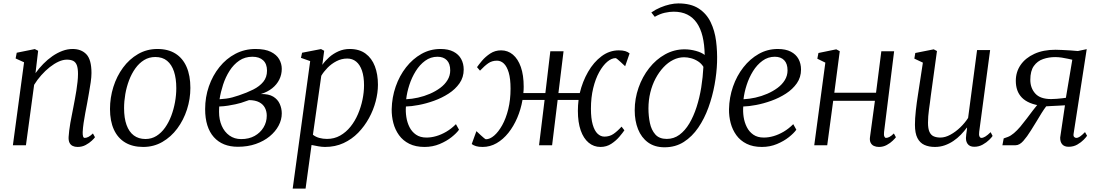

<svg xmlns="http://www.w3.org/2000/svg" viewBox="-20 -851 6442 1125"><path d="M188 -422.5Q208.5 -451 233.8 -476.8Q259 -502.5 287.2 -522Q315.5 -541.5 345.5 -552.8Q375.5 -564 405.5 -564Q456.5 -564 486.2 -532.8Q516 -501.5 516 -423Q516 -400 511.5 -369Q507 -338 501.2 -305.8Q495.5 -273.5 490.5 -245.5Q485.5 -219.5 479.8 -189.5Q474 -159.5 469.8 -130Q465.5 -100.5 464.5 -77Q464 -60.5 466.8 -51.8Q469.5 -43 476.5 -43Q486.5 -43 498.2 -49Q510 -55 524.5 -69L536.5 -47Q532.5 -40.5 518 -26.8Q503.5 -13 482.2 -1.5Q461 10 434.5 10Q418 10 405.8 4Q393.5 -2 387.2 -14.8Q381 -27.5 382 -48.5Q383 -64.5 385.5 -86Q388 -107.5 392.2 -131Q396.5 -154.5 401.2 -178.2Q406 -202 410 -223.5Q414 -245.5 418.8 -270Q423.5 -294.5 427.5 -320.2Q431.5 -346 434.2 -370.8Q437 -395.5 437 -417.5Q437 -450 430.5 -468Q424 -486 409.8 -493.8Q395.5 -501.5 371.5 -501.5Q349 -501.5 323.2 -489.8Q297.5 -478 271.5 -457.5Q245.5 -437 221.8 -410.2Q198 -383.5 180 -354L132 0H55.5L121 -486L71.5 -508.5L78 -542L184 -563.5L203.5 -553.5Z M902.5 -564Q965 -564 1008 -537Q1051 -510 1073.2 -459Q1095.5 -408 1095.5 -336Q1095.5 -271 1075.5 -209.2Q1055.5 -147.5 1018.8 -98Q982 -48.5 931.2 -19.2Q880.5 10 819 10Q757 10 713.5 -16Q670 -42 647.2 -92Q624.5 -142 624.5 -212Q624.5 -278.5 644.2 -341.5Q664 -404.5 700.8 -454.5Q737.5 -504.5 788.8 -534.2Q840 -564 902.5 -564ZM890 -517Q853.5 -517 824.2 -499Q795 -481 773 -450.2Q751 -419.5 736.2 -380.5Q721.5 -341.5 714.2 -299.5Q707 -257.5 707 -217.5Q707 -159 721.5 -118.8Q736 -78.5 764 -57.5Q792 -36.5 832.5 -36.5Q868 -36.5 896.8 -54.5Q925.5 -72.5 947.2 -103.2Q969 -134 983.5 -172.5Q998 -211 1005.5 -252.8Q1013 -294.5 1013 -334.5Q1013 -391 999.5 -431.8Q986 -472.5 959 -494.8Q932 -517 890 -517Z M1374 9Q1328.5 9 1293.2 -5.2Q1258 -19.5 1233 -47.5Q1208 -75.5 1195 -116.5Q1182 -157.5 1182 -211.5Q1182 -282 1204 -345.2Q1226 -408.5 1265.8 -458Q1305.5 -507.5 1359.5 -535.8Q1413.5 -564 1477 -564Q1533.5 -564 1567 -547.2Q1600.5 -530.5 1615.8 -504Q1631 -477.5 1631 -447.5Q1631 -414 1616.5 -384.8Q1602 -355.5 1574.8 -333.8Q1547.5 -312 1508.5 -300Q1554.5 -301 1581 -284.8Q1607.5 -268.5 1619.2 -242Q1631 -215.5 1631 -186.5Q1631 -149.5 1612.5 -114.8Q1594 -80 1560 -52Q1526 -24 1478.8 -7.5Q1431.5 9 1374 9ZM1393 -36Q1438.5 -36 1471.8 -54.5Q1505 -73 1524 -104.2Q1543 -135.5 1543 -173Q1543 -199 1532.2 -219.5Q1521.5 -240 1498.8 -252Q1476 -264 1439.5 -264.5Q1432.5 -262.5 1420 -257.8Q1407.5 -253 1392 -248.2Q1376.5 -243.5 1359.5 -240Q1340.5 -236 1316.5 -232Q1292.5 -228 1264.5 -227Q1264 -219 1263.8 -211Q1263.5 -203 1263.5 -195.5Q1263.5 -150 1279.2 -114Q1295 -78 1324.2 -57Q1353.5 -36 1393 -36ZM1266.5 -269.5Q1287.5 -271 1305.2 -273.2Q1323 -275.5 1340.8 -280.2Q1358.5 -285 1379.5 -292Q1426 -307.5 1463.5 -326.2Q1501 -345 1522.8 -371.8Q1544.5 -398.5 1544.5 -437Q1544.5 -476.5 1522 -497.5Q1499.5 -518.5 1459 -518.5Q1415 -518.5 1381.8 -495.8Q1348.5 -473 1325 -436Q1301.5 -399 1287.2 -355.2Q1273 -311.5 1266.5 -269.5Z M1695 254 1797.5 -493 1743.5 -512 1750 -542 1861 -563.5 1879.5 -553.5 1868.5 -471Q1885 -494.5 1909 -515.8Q1933 -537 1963.5 -550.5Q1994 -564 2029 -564Q2085 -564 2121.8 -537Q2158.5 -510 2176.5 -462.8Q2194.5 -415.5 2194.5 -354.5Q2194.5 -307.5 2181.2 -257Q2168 -206.5 2142 -159Q2116 -111.5 2078.8 -73.2Q2041.5 -35 1992.8 -12.5Q1944 10 1884.5 10Q1866 10 1845.2 6.2Q1824.5 2.5 1805.5 -1.5L1770.5 254ZM1813.5 -61.5Q1830 -48.5 1851.2 -42.8Q1872.5 -37 1896 -37Q1938.5 -37 1973 -56.5Q2007.5 -76 2033.8 -108.8Q2060 -141.5 2077.5 -182.5Q2095 -223.5 2104 -267Q2113 -310.5 2113 -351Q2113 -402 2101 -437Q2089 -472 2067 -490Q2045 -508 2014.5 -508Q1981.5 -508 1951.5 -492.5Q1921.5 -477 1898.8 -453.5Q1876 -430 1862.5 -407Z M2669.5 -91Q2655.5 -71 2626 -47.5Q2596.5 -24 2555.8 -7Q2515 10 2467.5 10Q2415.5 10 2378.2 -8.5Q2341 -27 2318 -59Q2295 -91 2284.8 -130.2Q2274.5 -169.5 2275 -211Q2276.5 -280.5 2298.5 -343.8Q2320.5 -407 2359.2 -456.5Q2398 -506 2449.2 -535Q2500.5 -564 2561 -564Q2607 -564 2637.2 -548.2Q2667.5 -532.5 2682.2 -505.2Q2697 -478 2697 -443.5Q2697 -398 2672.5 -363Q2648 -328 2608.5 -302.5Q2569 -277 2523 -260.5Q2477 -244 2433.2 -235.8Q2389.5 -227.5 2358.5 -227Q2356 -197.5 2360.8 -165.8Q2365.5 -134 2379.2 -106.5Q2393 -79 2417.5 -62Q2442 -45 2479 -45Q2507 -45 2536.2 -53.5Q2565.5 -62 2595 -79.2Q2624.5 -96.5 2651.5 -123.5ZM2543.5 -518.5Q2503.5 -518.5 2471.2 -495Q2439 -471.5 2415.8 -434Q2392.5 -396.5 2378.5 -353.2Q2364.5 -310 2360 -269.5Q2393.5 -271 2429.5 -279Q2465.5 -287 2499 -301.5Q2532.5 -316 2559.5 -336Q2586.5 -356 2602.2 -382Q2618 -408 2618 -438.5Q2618 -478 2598.2 -498.2Q2578.5 -518.5 2543.5 -518.5Z M2808 10Q2785 10 2769.8 5.5Q2754.5 1 2744 -7L2771.5 -82.5Q2773 -81.5 2780.5 -74.2Q2788 -67 2797.8 -58Q2807.5 -49 2815.8 -42.2Q2824 -35.5 2827 -35Q2850.5 -35 2875.5 -56.5Q2900.5 -78 2922.5 -117.2Q2944.5 -156.5 2958 -211Q2971.5 -265.5 2971.5 -331.5Q2971.5 -389.5 2960.8 -425.8Q2950 -462 2932.2 -478.8Q2914.5 -495.5 2892 -495.5Q2862.5 -495.5 2840.8 -480.2Q2819 -465 2792.5 -437L2775 -457.5Q2784.5 -471.5 2804.2 -495Q2824 -518.5 2852.2 -537.2Q2880.5 -556 2916 -556Q2955.5 -556 2985.2 -531Q3015 -506 3031.8 -458.5Q3048.5 -411 3048.5 -342.5Q3048.5 -333 3048 -323.5Q3047.5 -314 3046.5 -305.5H3175.5L3204.5 -550.5H3282L3252 -305.5H3377Q3393 -373 3425.8 -430Q3458.5 -487 3504.8 -521.5Q3551 -556 3606 -556Q3628.5 -556 3643.5 -551.5Q3658.5 -547 3669 -538L3643 -463Q3641 -464.5 3633.5 -471.8Q3626 -479 3616.2 -488Q3606.5 -497 3598.5 -503.5Q3590.5 -510 3587.5 -510.5Q3563.5 -510.5 3538.2 -489.2Q3513 -468 3491 -428.5Q3469 -389 3455.8 -334.5Q3442.5 -280 3442.5 -214Q3442.5 -157 3453 -120.8Q3463.5 -84.5 3481.5 -67.5Q3499.5 -50.5 3521.5 -50.5Q3551 -50.5 3573.5 -65.5Q3596 -80.5 3622 -109L3638.5 -87.5Q3629.5 -74 3609.8 -50.5Q3590 -27 3562 -8.5Q3534 10 3498.5 10Q3459 10 3429 -15Q3399 -40 3382.5 -87.2Q3366 -134.5 3366 -201.5Q3366 -217 3367 -233.2Q3368 -249.5 3370 -265.5H3247.5L3215 0H3138.5L3171 -265.5H3041.5Q3032 -210.5 3010.8 -160.8Q2989.5 -111 2958.8 -72.5Q2928 -34 2889.8 -12Q2851.5 10 2808 10Z M3874 12Q3816 12 3777 -16.5Q3738 -45 3718.5 -94Q3699 -143 3699 -204.5Q3699 -273 3721.5 -337.2Q3744 -401.5 3784 -452.2Q3824 -503 3877.2 -532.5Q3930.5 -562 3991 -562Q4024 -562 4057.5 -552.8Q4091 -543.5 4109 -529Q4108 -590.5 4096.5 -637.8Q4085 -685 4062.5 -717.2Q4040 -749.5 4006.5 -766Q3973 -782.5 3927.5 -782.5Q3903.5 -782.5 3875.2 -776.2Q3847 -770 3816.5 -752.5L3796.5 -778Q3821.5 -795.5 3849.5 -807.2Q3877.5 -819 3904.5 -825Q3931.5 -831 3954.5 -831Q4028 -831 4073.8 -801.2Q4119.5 -771.5 4143.8 -721.5Q4168 -671.5 4175.8 -610.5Q4183.5 -549.5 4181.5 -486Q4179.5 -423.5 4167 -354.8Q4154.5 -286 4131 -221Q4107.5 -156 4071.5 -103.2Q4035.5 -50.5 3986.5 -19.2Q3937.5 12 3874 12ZM3887 -37Q3928 -37 3961 -61.2Q3994 -85.5 4019 -127.5Q4044 -169.5 4061.5 -223.8Q4079 -278 4088.8 -338.5Q4098.5 -399 4101.5 -459.5Q4089.5 -479 4070.2 -491.5Q4051 -504 4029.2 -509.8Q4007.5 -515.5 3988.5 -515.5Q3955.5 -515.5 3924.8 -500.2Q3894 -485 3867.8 -457Q3841.5 -429 3821.5 -391.5Q3801.5 -354 3790.5 -309.2Q3779.5 -264.5 3779.5 -215.5Q3779.5 -171.5 3788 -130.5Q3796.5 -89.5 3819.8 -63.2Q3843 -37 3887 -37Z M4646 -91Q4632 -71 4602.5 -47.5Q4573 -24 4532.2 -7Q4491.5 10 4444 10Q4392 10 4354.8 -8.5Q4317.5 -27 4294.5 -59Q4271.5 -91 4261.2 -130.2Q4251 -169.5 4251.5 -211Q4253 -280.5 4275 -343.8Q4297 -407 4335.8 -456.5Q4374.5 -506 4425.8 -535Q4477 -564 4537.5 -564Q4583.5 -564 4613.8 -548.2Q4644 -532.5 4658.8 -505.2Q4673.5 -478 4673.5 -443.5Q4673.5 -398 4649 -363Q4624.5 -328 4585 -302.5Q4545.5 -277 4499.5 -260.5Q4453.5 -244 4409.8 -235.8Q4366 -227.5 4335 -227Q4332.5 -197.5 4337.2 -165.8Q4342 -134 4355.8 -106.5Q4369.5 -79 4394 -62Q4418.5 -45 4455.5 -45Q4483.5 -45 4512.8 -53.5Q4542 -62 4571.5 -79.2Q4601 -96.5 4628 -123.5ZM4520 -518.5Q4480 -518.5 4447.8 -495Q4415.5 -471.5 4392.2 -434Q4369 -396.5 4355 -353.2Q4341 -310 4336.5 -269.5Q4370 -271 4406 -279Q4442 -287 4475.5 -301.5Q4509 -316 4536 -336Q4563 -356 4578.8 -382Q4594.5 -408 4594.5 -438.5Q4594.5 -478 4574.8 -498.2Q4555 -518.5 4520 -518.5Z M5160 -77.5Q5158 -59.5 5161.8 -51.2Q5165.5 -43 5171.5 -43Q5180.5 -43 5191.8 -48.8Q5203 -54.5 5217.5 -69L5229.5 -47Q5225 -40.5 5211 -26.8Q5197 -13 5176 -1.5Q5155 10 5130 10Q5113.5 10 5100.5 4Q5087.5 -2 5081 -15.5Q5074.5 -29 5078 -50.5L5106.5 -260.5H4862L4827 0H4751L4816 -484L4769 -507L4775.5 -540.5L4880 -562L4900.5 -551L4868.5 -307.5H5113L5144 -550.5H5219Z M5458 10Q5422.5 10 5396.2 -2Q5370 -14 5355.5 -42.2Q5341 -70.5 5341 -120Q5341 -137 5342.2 -158.2Q5343.5 -179.5 5346.2 -203.5Q5349 -227.5 5352 -251Q5355 -274.5 5358.5 -294.5L5387.5 -484L5337.5 -507.5L5343 -540.5L5451 -562L5470 -552L5434 -290.5Q5431.5 -269.5 5428.8 -249Q5426 -228.5 5423.2 -208.8Q5420.5 -189 5419 -170Q5417.5 -151 5417.5 -132.5Q5417.5 -97 5426.2 -78Q5435 -59 5451.5 -52Q5468 -45 5490 -45Q5518.5 -45 5549 -61.8Q5579.5 -78.5 5606.8 -104.8Q5634 -131 5652.5 -160L5705 -557.5H5781.5L5717.5 -79Q5715 -61 5719 -52Q5723 -43 5730.5 -43Q5740.5 -43 5753.5 -51Q5766.5 -59 5784.5 -76.5L5796 -54.5Q5792 -47.5 5776.5 -32Q5761 -16.5 5738.2 -3.8Q5715.5 9 5688.5 9Q5661 9 5648.8 -9Q5636.5 -27 5641 -56Q5641 -57.5 5641.5 -62.8Q5642 -68 5643.2 -75Q5644.5 -82 5645.2 -89.2Q5646 -96.5 5646.5 -102.5L5645.5 -103.5Q5629.5 -82 5609.8 -61.5Q5590 -41 5566.2 -25Q5542.5 -9 5515.5 0.5Q5488.5 10 5458 10Z M6337.5 -77 6349.5 -55.5Q6345 -48 6330 -32.5Q6315 -17 6292.5 -4Q6270 9 6241.5 9Q6216.5 9 6204 -5.2Q6191.5 -19.5 6192 -45L6220 -234Q6205.5 -233 6185.2 -232Q6165 -231 6145 -230Q6125 -229 6110 -228Q6097.5 -211.5 6083.2 -188.8Q6069 -166 6053.5 -139.8Q6038 -113.5 6020.5 -86.5Q5998 -50 5975.8 -25Q5953.5 0 5930.5 0H5853.5L5861 -40L5885 -48.5Q5902.5 -55 5921.2 -71Q5940 -87 5958.8 -109.2Q5977.5 -131.5 5996 -156.2Q6014.5 -181 6032.2 -204.2Q6050 -227.5 6065.5 -246L6088 -230.5Q6045 -235.5 6015.2 -248Q5985.5 -260.5 5967.2 -279.5Q5949 -298.5 5940.5 -323Q5932 -347.5 5932 -377.5Q5932 -429.5 5960.2 -470.5Q5988.5 -511.5 6040.8 -535.5Q6093 -559.5 6165 -559.5Q6180.5 -559.5 6204.2 -558.2Q6228 -557 6252.8 -555.5Q6277.5 -554 6295.5 -552L6347.5 -563L6270.5 -66.5Q6268.5 -54 6274 -48.5Q6279.5 -43 6286 -43Q6296.5 -43 6308.2 -51Q6320 -59 6337.5 -77ZM6225.5 -278 6263 -501Q6255.5 -502.5 6238.5 -506.5Q6221.5 -510.5 6201.2 -513.5Q6181 -516.5 6162.5 -516.5Q6125.5 -516.5 6092 -505Q6058.5 -493.5 6037.8 -464.5Q6017 -435.5 6017 -383Q6017 -335.5 6046 -303Q6075 -270.5 6139 -270.5Q6154 -270.5 6171.8 -272Q6189.5 -273.5 6204.8 -275.2Q6220 -277 6225.5 -278Z"/></svg>

Font: Merriweather 28pt Light
Style: Italic
Weight: 300
Italic angle: -7.8°
Version: Version 2.101